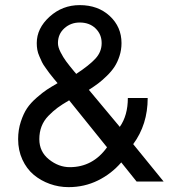

<svg xmlns="http://www.w3.org/2000/svg" viewBox="-20 -728 707 770"><path d="M492.7 -335H572.3Q572.3 -228.5 514.2 -149.9L636.2 0H527.8L466.3 -76.7Q426.8 -30.8 372.6 -4.2Q318.4 22.5 254.9 22.5Q215.8 22.5 179.7 9.5Q143.6 -3.4 115.2 -27.1Q86.9 -50.8 69.8 -87.9Q52.7 -125 52.7 -169.9Q52.7 -207.5 63.5 -240Q74.2 -272.5 88.4 -293.7Q102.5 -314.9 127.2 -336.4Q151.9 -357.9 168 -368.4Q184.1 -378.9 210.9 -394.5Q209.5 -396 195.3 -413.1Q181.2 -430.2 178 -434.8Q174.8 -439.5 163.6 -454.8Q152.3 -470.2 148.4 -478.8Q144.5 -487.3 138.2 -501.5Q131.8 -515.6 129.6 -528.6Q127.4 -541.5 127.4 -555.2Q127.4 -614.3 178.7 -660.9Q230 -707.5 299.8 -707.5Q373 -707.5 420.2 -663.8Q467.3 -620.1 467.3 -555.2Q467.3 -527.8 459.2 -503.2Q451.2 -478.5 439.2 -460.2Q427.2 -441.9 408.4 -423.6Q389.6 -405.3 374 -393.6Q358.4 -381.8 336.4 -367.7L460.4 -219.2Q492.7 -265.1 492.7 -335ZM285.6 -431.6Q338.4 -466.3 363 -493.2Q387.7 -520 387.7 -555.2Q387.7 -590.3 363.3 -614Q338.9 -637.7 299.8 -637.7Q263.7 -637.7 238 -614.5Q212.4 -591.3 212.4 -555.2Q212.4 -539.1 222.9 -518.6Q233.4 -498 245.1 -482.2Q256.8 -466.3 278.3 -440.4Q280.3 -438.5 281 -437.5Q281.7 -436.5 283.2 -434.8Q284.7 -433.1 285.6 -431.6ZM409.2 -137.2 257.3 -325.7Q229.5 -309.6 210.9 -295.9Q192.4 -282.2 174.1 -263.4Q155.8 -244.6 146.7 -221.2Q137.7 -197.8 137.7 -169.9Q137.7 -119.6 176.5 -88.6Q215.3 -57.6 259.8 -57.6Q352.1 -57.6 409.2 -137.2Z"/></svg>

Font: Miedinger*
Style: Book
Weight: 400
Version: Version 001.000